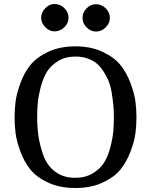

<svg xmlns="http://www.w3.org/2000/svg" viewBox="-20 -941 756 961"><path d="M186 -852Q186 -879 206.5 -900Q227 -921 253 -921Q281 -921 302 -900.5Q323 -880 323 -852Q323 -825 302 -804.5Q281 -784 253 -784Q227 -784 206.5 -805Q186 -826 186 -852ZM393 -851Q393 -879 413.5 -899.5Q434 -920 461 -920Q488 -920 509 -899.5Q530 -879 530 -851Q530 -825 509 -804Q488 -783 461 -783Q434 -783 413.5 -804Q393 -825 393 -851ZM663 -354Q663 -314 658 -274.5Q653 -235 633.5 -183Q614 -131 583 -92.5Q552 -54 493.5 -27Q435 0 357 0Q279 0 221 -27Q163 -54 132 -92.5Q101 -131 82 -183Q63 -235 58 -274.5Q53 -314 53 -354Q53 -394 58 -433Q63 -472 82 -524.5Q101 -577 132 -615.5Q163 -654 221 -681.5Q279 -709 357 -709Q435 -709 493.5 -681.5Q552 -654 583 -615.5Q614 -577 633.5 -524.5Q653 -472 658 -432.5Q663 -393 663 -354ZM550 -354Q550 -384 547.5 -412Q545 -440 539 -477.5Q533 -515 519.5 -544.5Q506 -574 485.5 -601Q465 -628 432 -643Q399 -658 357 -658Q308 -658 271 -635.5Q234 -613 214.5 -581Q195 -549 183.5 -504Q172 -459 169 -425Q166 -391 166 -354Q166 -306 172 -262.5Q178 -219 196 -166.5Q214 -114 255 -82.5Q296 -51 357 -51Q407 -51 444.5 -73.5Q482 -96 501.5 -128Q521 -160 532.5 -204.5Q544 -249 547 -283Q550 -317 550 -354Z"/></svg>

Font: Marmelad
Style: Regular
Weight: 400
Designer: Manvel Shmavonyan
Foundry: Cyreal
Version: Version 1.001;PS 001.001;hotconv 1.0.88;makeotf.lib2.5.64775